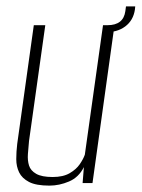

<svg xmlns="http://www.w3.org/2000/svg" viewBox="-20 -574 444 602"><path d="M135 8Q93 8 71 -3.5Q49 -15 40 -33.5Q31 -52 31 -75Q31 -98 34 -123L86 -495H122L71 -132Q69 -111 67.5 -91Q66 -71 71 -55Q76 -39 93.5 -29Q111 -19 145 -19Q178 -19 198.5 -31Q219 -43 230 -59Q241 -75 246 -89L303 -495H339L270 0H239L243 -50Q227 -18 196.5 -5Q166 8 135 8ZM308 -473 307 -495H317Q367 -495 373 -539L375 -554H404L403 -544Q398 -510 372.5 -491Q347 -472 308 -473Z"/></svg>

Font: Alumni Sans ExtraLight
Style: Italic
Weight: 250
Italic angle: -8°
Version: Version 1.016